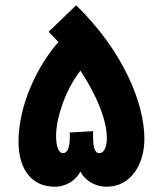

<svg xmlns="http://www.w3.org/2000/svg" viewBox="-20 -706 616 726"><path d="M186 0C232 0 267 -25 284 -57C301 -25 337 0 383 0C478 0 526 -89 526 -181C526 -318 443 -516 268 -686L164 -586C177 -573 189 -560 201 -547C123 -460 50 -309 50 -171C50 -55 109 0 186 0ZM332 -193V-210L244 -205V-188C244 -153 237 -127 218 -127C201 -127 192 -155 192 -192C192 -254 223 -360 284 -439C350 -340 383 -248 384 -188C385 -152 374 -127 356 -127C337 -127 332 -150 332 -193Z"/></svg>

Font: Noto Sans Arabic UI XCn XBd
Style: Regular
Weight: 800
Width: 2
Designer: Monotype Design Team, Nadine Chahine and Nizar Qandah
Foundry: Monotype Imaging Inc.
Version: Version 2.010